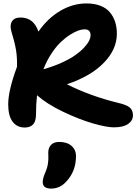

<svg xmlns="http://www.w3.org/2000/svg" viewBox="-20 -730 795 1119"><path d="M124 13.2Q79.1 13.2 53.5 -20.8Q27.8 -54.7 27.8 -122.1Q27.8 -202.1 79.1 -340.8Q80.6 -395 73.2 -439Q65.9 -482.9 46.9 -544.9Q35.6 -581.5 49.3 -604.7Q63 -627.9 100.1 -627.9Q175.8 -627.9 204.1 -545.9Q258.3 -624 331.5 -667Q404.8 -710 484.9 -710Q530.3 -710 564.9 -696.5Q599.6 -683.1 620.1 -658.7Q640.6 -634.3 650.9 -602.8Q661.1 -571.3 661.1 -533.2Q661.1 -442.4 585.4 -364.3Q509.8 -286.1 370.1 -238.8Q504.9 -170.4 670.9 -129.9Q717.3 -119.1 736.1 -103.5Q754.9 -87.9 754.9 -58.1Q754.9 -27.3 726.8 -7.6Q698.7 12.2 643.1 12.2Q602.1 12.2 522.7 -10.5Q443.4 -33.2 348.9 -78.1Q254.4 -123 195.8 -174.8Q189.9 -123.5 189.9 -65.9Q189.9 -23.4 173.1 -5.1Q156.2 13.2 124 13.2ZM472.2 -559.1Q457 -559.1 436 -551.8Q415 -544.4 387.5 -526.9Q359.9 -509.3 333 -483.6Q306.2 -458 279.1 -416.7Q252 -375.5 232.9 -326.2Q291.5 -342.8 339.6 -364.7Q387.7 -386.7 418.2 -408.2Q448.7 -429.7 469.5 -451.9Q490.2 -474.1 499 -492.2Q507.8 -510.3 507.8 -524.9Q507.8 -559.1 472.2 -559.1ZM277.8 369.1Q229 369.1 229 331.1Q229 309.6 243.2 276.9Q250 261.2 254.2 247.3Q258.3 233.4 259.8 220.2Q261.2 207 261.7 199.5Q262.2 191.9 261.7 178.2Q261.2 164.6 261.2 160.2Q261.2 131.8 277.3 114.5Q293.5 97.2 325.2 97.2Q370.1 97.2 396.5 119.9Q422.9 142.6 422.9 180.2Q422.9 267.6 367.2 327.1Q330.6 369.1 277.8 369.1Z"/></svg>

Font: Shantell Sans Irregular
Style: Bold
Weight: 700
Designer: Stephen Nixon, Anya Danilova, Shantell Martin
Foundry: Arrow Type
Version: Version 1.006;[9816181b4]